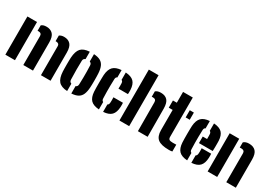

<svg xmlns="http://www.w3.org/2000/svg" viewBox="19 -1701 3674 2612"><g transform="rotate(30 1856.0 -395.0)"><path d="M606 0V-454Q606 -479 591.8 -490Q577.5 -501 554 -501Q549.5 -501 547 -500.5V-589Q561.5 -599 579.2 -604.5Q597 -610 620 -610Q684.5 -610 720.8 -571Q757 -532 757 -441V0ZM329 0V-454Q329 -501 278 -501Q275 -501 271.5 -501Q268 -501 264 -500V-586Q278.5 -598 297 -604Q315.5 -610 343 -610Q407.5 -610 444.2 -571Q481 -532 481 -441V0ZM47 0V-600H198V0Z M839 -191Q838 -210 837.5 -239.2Q837 -268.5 837 -301.2Q837 -334 837.5 -363Q838 -392 839 -410Q845.5 -512 886.2 -557.8Q927 -603.5 1022 -609V-493Q990 -481.5 989 -448Q987 -386.5 987 -309.2Q987 -232 990 -153Q991 -117.5 1022 -106.5V9Q926 3 885.2 -43.8Q844.5 -90.5 839 -191ZM1088 9V-106.5Q1118 -116.5 1119 -153Q1121 -212 1121.8 -258.5Q1122.5 -305 1121.8 -349.8Q1121 -394.5 1119 -448Q1118 -483.5 1088 -493.5V-609Q1153.5 -605 1191.8 -583Q1230 -561 1248.2 -518.5Q1266.5 -476 1270 -410Q1271 -391 1271.8 -361.5Q1272.5 -332 1272.5 -299.5Q1272.5 -267 1271.8 -238Q1271 -209 1270 -191Q1266 -124 1247.8 -81.2Q1229.5 -38.5 1191.2 -16.8Q1153 5 1088 9Z M1344.5 -168Q1343 -191.5 1342.5 -228.5Q1342 -265.5 1342 -305.8Q1342 -346 1342.8 -379.8Q1343.5 -413.5 1344.5 -430Q1351 -519 1392.5 -561Q1434 -603 1521.5 -609V-493.5Q1498.5 -485.5 1497.5 -453Q1495.5 -392 1494.8 -344.5Q1494 -297 1494.8 -251.5Q1495.5 -206 1497.5 -151Q1498 -117.5 1521.5 -107.5V9Q1430 2.5 1390 -39.8Q1350 -82 1344.5 -168ZM1610.5 -369Q1611.5 -384 1611.5 -411Q1611.5 -438 1610.5 -453Q1609.5 -467.5 1604.8 -477.8Q1600 -488 1587.5 -493V-609Q1675.5 -603.5 1716 -562.5Q1756.5 -521.5 1760.5 -436Q1761.5 -419.5 1761 -396.2Q1760.5 -373 1759.5 -369ZM1587.5 9V-107Q1600 -112.5 1604.8 -123.8Q1609.5 -135 1610.5 -152Q1611.5 -167 1611.5 -185.5Q1611.5 -204 1610.5 -233H1759.5Q1760.5 -227 1761 -205.8Q1761.5 -184.5 1760.5 -168Q1756.5 -80.5 1716 -38.5Q1675.5 3.5 1587.5 9Z M1839 0V-800H1992V0ZM2129 0 2127 -454Q2127 -501 2076 -501Q2067 -501 2058 -499.5V-584.5Q2073 -597 2092.8 -603.5Q2112.5 -610 2141 -610Q2208.5 -610 2244 -571Q2279.5 -532 2280 -441L2282 0Z M2333 -487V-600H2394V-770H2547V-152Q2547 -121.5 2563.5 -111.2Q2580 -101 2619 -101Q2632.5 -101 2645 -101.5Q2657.5 -102 2673 -102V5Q2661 8 2648 9Q2635 10 2619 10Q2498.5 10 2446.2 -31.2Q2394 -72.5 2394 -170V-487ZM2598 -487V-600H2662V-487Z M2730.5 -168Q2729 -191.5 2728.5 -228.5Q2728 -265.5 2728 -305.8Q2728 -346 2728.8 -379.8Q2729.5 -413.5 2730.5 -430Q2737 -519 2778.5 -561Q2820 -603 2907.5 -609V-493.5Q2884.5 -485.5 2883.5 -453Q2881.5 -392 2880.8 -344.5Q2880 -297 2880.8 -251.5Q2881.5 -206 2883.5 -151Q2884 -117.5 2907.5 -107.5V9Q2816 2.5 2776 -39.8Q2736 -82 2730.5 -168ZM2929.5 -275V-378H2997.5Q2997.5 -403.5 2997.5 -425Q2997.5 -446.5 2996.5 -453Q2995 -483 2973.5 -493V-609Q3061.5 -603 3101.8 -562.2Q3142 -521.5 3146.5 -436Q3147 -424 3147.2 -396.5Q3147.5 -369 3147.2 -336Q3147 -303 3145.5 -275ZM2973.5 9V-107Q2994.5 -116.5 2996.5 -152Q2997.5 -167 2997.8 -185.5Q2998 -204 2996.5 -233H3145.5Q3146.5 -227 3147 -205.8Q3147.5 -184.5 3146.5 -168Q3142.5 -80.5 3102 -38.5Q3061.5 3.5 2973.5 9Z M3517.5 0V-454Q3517.5 -501 3461.5 -501Q3456.5 -501 3451.2 -500.5Q3446 -500 3440.5 -499V-582Q3456 -595.5 3476.2 -602.8Q3496.5 -610 3526.5 -610Q3594 -610 3630.8 -571Q3667.5 -532 3667.5 -441V0ZM3224.5 0V-600H3374.5V0Z"/></g></svg>

Font: Big Shoulders Stencil Text Black
Style: Regular
Weight: 900
Designer: Patric King
Foundry: XO Type Co
Version: Version 1.000